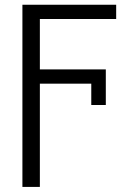

<svg xmlns="http://www.w3.org/2000/svg" viewBox="-20 -565 568 789"><path d="M414.8 -279.8V-133.5H355.1V-221.2H143.8V203.1H72.1V-545.5H457.4V-486.9H143.8V-279.8Z"/></svg>

Font: Inter Zeller Light
Style: Regular
Weight: 300
Designer: Rasmus Andersson; Joe Bland
Foundry: zeller
Version: Version 3.015;git-dec3a8cb1